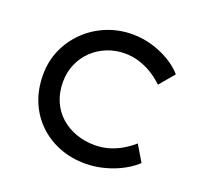

<svg xmlns="http://www.w3.org/2000/svg" viewBox="-124 -847 1048 998"><g transform="rotate(20 400.0 -348.0)"><path d="M442 10Q365 10 299 -16Q233 -42 183.5 -90Q134 -138 107 -204Q80 -270 80 -350Q80 -426 109 -490.5Q138 -555 188.5 -603.5Q239 -652 305.5 -679Q372 -706 447 -706Q505 -706 559 -689.5Q613 -673 657 -646Q701 -619 728 -587L659 -505Q627 -535 593 -555.5Q559 -576 521.5 -587.5Q484 -599 443 -599Q393 -599 347 -581Q301 -563 266 -530Q231 -497 210.5 -451Q190 -405 190 -350Q190 -291 210.5 -244Q231 -197 267.5 -164.5Q304 -132 352 -114.5Q400 -97 456 -97Q500 -97 538 -109Q576 -121 607.5 -140Q639 -159 665 -182L718 -93Q693 -68 650 -44Q607 -20 553 -5Q499 10 442 10Z"/></g></svg>

Font: Lexend Exa
Style: Regular
Weight: 400
Designer: Bonnie Shaver-Troup, Thomas Jockin
Foundry: Lexend
Version: Version 1.007